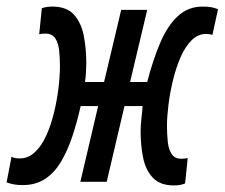

<svg xmlns="http://www.w3.org/2000/svg" viewBox="-67 -552 682 583"><path d="M461 11Q419 11 397 -12.5Q375 -36 367.5 -73.5Q360 -111 360 -153Q360 -172 362.5 -192.5Q365 -213 366 -230H311L257 0H177L231 -230H178Q167 -181 152.5 -137.5Q138 -94 118 -60.5Q98 -27 69.5 -8.5Q41 10 2 10Q-13 10 -24 8Q-35 6 -47 2L-32 -76Q-26 -73 -20.5 -72Q-15 -71 -6 -71Q19 -71 39.5 -90.5Q60 -110 74 -141.5Q88 -173 97 -210Q106 -247 110.5 -284Q115 -321 115 -351Q115 -377 112.5 -399.5Q110 -422 100.5 -436Q91 -450 70 -450Q65 -450 61 -449.5Q57 -449 52 -448L60 -527Q69 -530 76.5 -531Q84 -532 92 -532Q136 -532 158 -507Q180 -482 187.5 -443Q195 -404 195 -360Q195 -347 194 -331Q193 -315 191 -303H249L301 -522H380L328 -303H380Q397 -369 419 -421Q441 -473 472.5 -502.5Q504 -532 548 -532Q565 -532 575 -530Q585 -528 595 -524L578 -446Q570 -449 559 -449Q534 -449 514.5 -429.5Q495 -410 481 -377.5Q467 -345 458 -307.5Q449 -270 444.5 -233.5Q440 -197 440 -170Q440 -144 442.5 -121Q445 -98 454.5 -84Q464 -70 483 -70Q489 -70 493 -70.5Q497 -71 503 -72L495 5Q488 8 480 9.5Q472 11 461 11Z"/></svg>

Font: Ubuntu Sans Mono Medium
Style: Italic
Weight: 500
Italic angle: -13.5°
Monospace: yes
Designer: Dalton Maag Ltd
Foundry: Dalton Maag Ltd
Version: Version 1.006